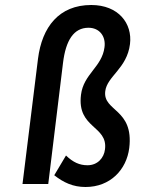

<svg xmlns="http://www.w3.org/2000/svg" viewBox="-20 -736 577 768"><path d="M70 0H173L232 -484C243 -575 275 -625 334 -625C377 -625 404 -592 398 -547C388 -468 314 -440 304 -357C287 -222 412 -234 400 -139C396 -104 370 -75 330 -75C298 -75 272 -87 244 -114L197 -35C234 -6 272 12 322 12C421 12 486 -57 497 -144C516 -302 391 -290 401 -371C408 -431 488 -462 500 -560C510 -642 454 -716 345 -716C216 -716 148 -628 132 -501Z"/></svg>

Font: Falling Sky
Style: CondObl
Weight: 400
Designer: Paul D. Hunt
Foundry: Adobe Systems Incorporated
Version: Version 1.02